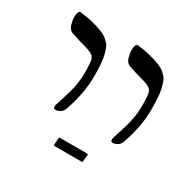

<svg xmlns="http://www.w3.org/2000/svg" viewBox="-118 -748 748 743"><g transform="rotate(30 256.5 -376.5)"><path d="M401 -250Q396 -250 393 -253Q390 -256 392 -267Q400 -294 409.5 -322.5Q419 -351 424.5 -387Q430 -423 426 -472Q426 -495 413.5 -504.5Q401 -514 375.5 -520.5Q350 -527 311 -540Q301 -544 295 -553Q289 -562 286 -581Q284 -587 284 -593Q284 -599 284.5 -605.5Q285 -612 286.5 -616.5Q288 -621 290.5 -624Q293 -627 297 -626Q325 -623 352 -616.5Q379 -610 401 -601Q423 -592 435 -578Q444 -571 449.5 -557.5Q455 -544 459 -527Q463 -510 464 -492Q469 -422 461 -373Q453 -324 436 -276Q431 -262 420 -256Q409 -250 401 -250ZM145 -250Q140 -250 137 -253Q134 -256 136 -267Q144 -294 153.5 -322.5Q163 -351 168.5 -387Q174 -423 170 -472Q170 -495 157.5 -504.5Q145 -514 119.5 -520.5Q94 -527 55 -540Q45 -544 39 -553Q33 -562 30 -581Q28 -587 28 -593Q28 -599 28.5 -605.5Q29 -612 30.5 -616.5Q32 -621 34.5 -624Q37 -627 41 -626Q69 -623 96 -616.5Q123 -610 145 -601Q167 -592 179 -578Q188 -571 193.5 -557.5Q199 -544 203 -527Q207 -510 208 -492Q213 -422 205 -373Q197 -324 180 -276Q175 -262 164 -256Q153 -250 145 -250ZM212 -127Q208 -127 208 -132L210 -161Q210 -165 214 -165H335Q340 -165 340 -161L337 -132Q337 -127 333 -127Z"/></g></svg>

Font: Noto Rashi Hebrew Light
Style: Regular
Weight: 300
Version: Version 1.006